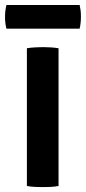

<svg xmlns="http://www.w3.org/2000/svg" viewBox="-25 -740 342 764"><path d="M82 -548Q96.5 -550.5 115.2 -551.5Q134 -552.5 146 -552.5Q159 -552.5 175.8 -551.5Q192.5 -550.5 208 -548V0Q192.5 3 175.8 3.8Q159 4.5 146 4.5Q134 4.5 115.2 3.8Q96.5 3 82 0ZM0.5 -626Q-5 -647.5 -5 -672.5Q-5 -697 0.5 -720H292Q294.5 -707.5 295.8 -697.8Q297 -688 297 -673.5Q297 -648.5 292 -626Z"/></svg>

Font: Signika Negative SC SemiBold
Style: Regular
Weight: 600
Designer: Anna Giedryś
Foundry: Anna Giedryś
Version: Version 2.000; ttfautohint (v1.8.3) -l 8 -r 50 -G 200 -x 9 -